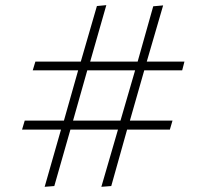

<svg xmlns="http://www.w3.org/2000/svg" viewBox="-20 -720 781 739"><path d="M681.2 -449.2 689.9 -482.9H544.9L607.9 -699.2L569.8 -695.8L509.8 -482.9H327.1L389.2 -700.2L353 -696.8L291 -482.9H116.2L106 -449.2H280.8L226.1 -255.9H75.2L64.9 -221.2H214.8L151.9 -1L189 -3.9L251 -221.2H434.1L370.1 -1L408.2 -3.9L469.2 -221.2H633.8L644 -255.9H480L535.2 -449.2ZM443.8 -255.9H261.2L315.9 -449.2H500Z"/></svg>

Font: Comic Neue Angular Light
Style: Regular
Weight: 300
Designer: Craig Rozynski
Foundry: Craig Rozynski
Version: Version 2.003